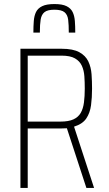

<svg xmlns="http://www.w3.org/2000/svg" viewBox="-20 -929 537 949"><path d="M81 0V-688H285Q341 -688 372 -671Q403 -654 416.5 -625.5Q430 -597 432.5 -562Q435 -527 435 -491Q435 -447 430 -409Q425 -371 406.5 -343.5Q388 -316 346 -303L445 0H407L307 -306L333 -297Q325 -296 309.5 -295Q294 -294 280 -294H117V0ZM117 -328H279Q319 -328 343 -339Q367 -350 379 -371Q391 -392 395 -422.5Q399 -453 399 -491Q399 -523 397 -552Q395 -581 384.5 -604Q374 -627 350.5 -640.5Q327 -654 284 -654H117ZM249 -909Q288 -909 309 -898.5Q330 -888 339 -869.5Q348 -851 350 -825Q352 -799 352 -768H320Q320 -806 317 -831Q314 -856 299 -868.5Q284 -881 249 -881Q215 -881 200 -869Q185 -857 181 -832.5Q177 -808 177 -768H145Q145 -799 147 -825Q149 -851 158 -869.5Q167 -888 188.5 -898.5Q210 -909 249 -909Z"/></svg>

Font: Saira Condensed Thin
Style: Regular
Weight: 250
Width: 3
Designer: Hector Gatti with collaboration of the Omnibus-Type team
Foundry: Omnibus-Type
Version: Version 1.101